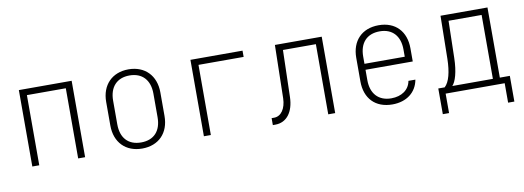

<svg xmlns="http://www.w3.org/2000/svg" viewBox="-57 -890 3713 1361"><g transform="rotate(-10 1800.0 -210.0)"><path d="M110 0H160V-505H440V0H490V-550H110Z M900 10C1019 10 1095 -68 1095 -190V-360C1095 -481 1018 -560 900 -560C782 -560 705 -481 705 -360V-190C705 -68 782 10 900 10ZM900 -34C808 -34 755 -91 755 -190V-360C755 -458 809 -516 900 -516C991 -516 1045 -458 1045 -360V-190C1045 -91 992 -34 900 -34Z M1345 0H1395V-505H1720V-550H1345Z M1840 7H1858C1941 7 1991 -62 1994 -167L2003 -505H2240V0H2290V-550H1953L1945 -167C1943 -94 1909 -43 1858 -43H1840Z M2701 10C2804 10 2875 -46 2891 -135H2841C2830 -72 2775 -34 2701 -34C2608 -34 2555 -94 2555 -190V-265H2895V-360C2895 -481 2822 -560 2701 -560C2579 -560 2505 -481 2505 -360V-190C2505 -68 2578 10 2701 10ZM2555 -308V-360C2555 -457 2607 -516 2701 -516C2793 -516 2845 -456 2845 -360V-308Z M3040 140H3085V0H3510V140H3555V-45H3483V-550H3145L3140 -240C3138 -147 3121 -77 3086 -45H3040ZM3141 -45C3165 -70 3187 -136 3189 -240L3195 -505H3433V-45Z"/></g></svg>

Font: JetBrains Mono Thin
Style: Regular
Weight: 100
Monospace: yes
Designer: Philipp Nurullin, Konstantin Bulenkov
Foundry: JetBrains
Version: Version 2.305